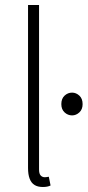

<svg xmlns="http://www.w3.org/2000/svg" viewBox="-20 -739 350 767"><path d="M151 8Q131 8 118 0Q105 -8 98.5 -25Q92 -42 92 -68V-719H136V-62Q136 -45 142.5 -38Q149 -31 159 -31Q162 -31 165.5 -31.5Q169 -32 175 -33L182 2Q176 5 168.5 6.5Q161 8 151 8ZM268 -278Q251 -278 238 -290Q225 -302 225 -323Q225 -345 238 -357Q251 -369 268 -369Q284 -369 297 -357Q310 -345 310 -323Q310 -302 297 -290Q284 -278 268 -278Z"/></svg>

Font: Mada Light
Style: Regular
Weight: 300
Designer: Khaled Hosny
Version: Version 1.5